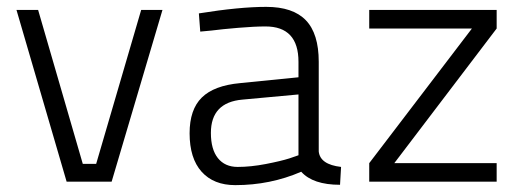

<svg xmlns="http://www.w3.org/2000/svg" viewBox="-20 -529 1521 559"><path d="M28 -500H91L221 -52H260L391 -500H453L305 0H174Z M908 -349V-88Q912 -50 973 -43L970 9Q891 9 857 -29Q767 10 665 10Q602 10 567 -29Q532 -68 532 -141Q532 -210 567.5 -245Q603 -280 679 -287L849 -304V-349Q849 -452 753 -452Q721 -452 673.5 -448Q626 -444 595 -440L563 -437L559 -490Q677 -509 755 -509Q833 -509 870.5 -470Q908 -431 908 -349ZM849 -254 686 -239Q594 -231 594 -142Q594 -94 614.5 -68.5Q635 -43 672 -43Q710 -43 754 -51.5Q798 -60 823 -68L849 -77Z M1055 -446V-500H1426V-446L1128 -54H1426V0H1055V-54L1354 -446Z"/></svg>

Font: TitilliumText22L Lt
Style: Thin
Weight: 300
Designer: Campivisivi
Foundry: Campivisivi
Version: 1.000